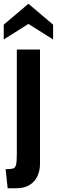

<svg xmlns="http://www.w3.org/2000/svg" viewBox="-32 -765 304 1027"><path d="M9 242 -2 140Q24.5 140 37.2 136.5Q50 133 54 116.2Q58 99.5 58 60V-500H182V111Q182 147 168.5 176.8Q155 206.5 126.8 224.2Q98.5 242 54 242ZM-12 -554V-633L120 -745L252 -633V-554L120 -637Z"/></svg>

Font: Cabin Resolve
Style: Bold-Resolve
Weight: 700
Designer: Pablo Impallari
Foundry: Pablo Impallari. http://www.impallari.com Igino Marini. http://www.ikern.com
Version: Version 3.001